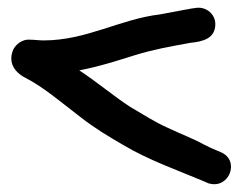

<svg xmlns="http://www.w3.org/2000/svg" viewBox="-20 -469 621 494"><path d="M50 -367C33 -365 17 -352 12 -336C-1 -296 33 -275 45 -269C92 -245 137 -206 188 -167C224 -139 259 -118 297 -96C362 -57 442 -29 501 -4L517 3H518C570 18 599 -57 547 -78L535 -83C527 -86 517 -91 503 -98C476 -113 443 -125 412 -140C380 -154 349 -174 315 -194C276 -219 231 -257 184 -288C237 -298 285 -314 327 -327C376 -342 416 -349 471 -359C502 -362 534 -370 534 -407C534 -432 512 -451 487 -449C476 -448 467 -446 462 -445V-444L461 -445C455 -444 396 -433 392 -432C289 -420 203 -365 92 -365C79 -365 69 -367 53 -367Z"/></svg>

Font: Stray Cat
Style: BlkExt
Weight: 900
Version: Version 1.0